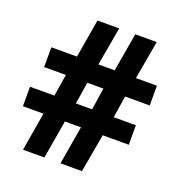

<svg xmlns="http://www.w3.org/2000/svg" viewBox="-129 -822 873 932"><g transform="rotate(20 307.5 -356.5)"><path d="M596.2 -412.1V-514.2H487.8L522.9 -712.9H412.1L377.9 -514.2H293.9L329.1 -712.9H216.8L183.1 -514.2H50.8V-412.1H163.1L145 -298.8H19V-198.2H125L91.8 0H202.1L235.8 -198.2H318.8L285.2 0H396L431.2 -198.2H565.9V-298.8H451.2L469.2 -412.1ZM273.9 -412.1H356.9L339.8 -298.8H255.9Z"/></g></svg>

Font: Avrile Sans
Style: Bold
Weight: 700
Designer: Monotype Design Team, Google (font), Stefan Peev (BGR Cyrillic), Cristiano Sobral (main changes)
Foundry: The Avrile Sans Project Authors
Version: Version 3.110